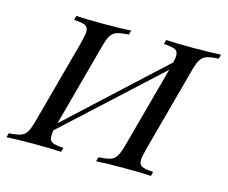

<svg xmlns="http://www.w3.org/2000/svg" viewBox="-103 -593 826 696"><g transform="rotate(15 309.5 -245.0)"><path d="M646 -490.3 641.9 -474.2Q612.1 -472.6 597.6 -467.7Q583.1 -462.9 574.6 -449.2Q566.1 -435.5 558.1 -404.8L471.8 -85.5Q464.5 -54.8 464.5 -46Q464.5 -29 476.2 -23.4Q487.9 -17.7 518.5 -16.1L514.5 0Q482.3 -2.4 412.1 -2.4Q347.6 -2.4 308.9 0L312.9 -16.1Q342.7 -17.7 357.3 -22.6Q371.8 -27.4 380.2 -41.1Q388.7 -54.8 396.8 -85.5L479 -388.7L130.6 -68.5Q128.2 -55.6 128.2 -46Q128.2 -29 139.5 -23.4Q150.8 -17.7 181.5 -16.1L177.4 0Q141.1 -2.4 75.8 -2.4Q8.1 -2.4 -27.4 0L-23.4 -16.1Q5.6 -17.7 20.2 -22.6Q34.7 -27.4 43.1 -41.1Q51.6 -54.8 59.7 -85.5L146 -404.8Q153.2 -435.5 153.2 -444.4Q153.2 -461.3 141.5 -466.9Q129.8 -472.6 99.2 -474.2L103.2 -490.3Q136.3 -487.9 205.6 -487.9Q270.2 -487.9 308.9 -490.3L304.8 -474.2Q275 -472.6 260.5 -467.7Q246 -462.9 237.5 -449.2Q229 -435.5 221 -404.8L137.9 -96.8L486.3 -418.5Q490.3 -436.3 490.3 -444.4Q490.3 -461.3 478.6 -466.9Q466.9 -472.6 436.3 -474.2L440.3 -490.3Q476.6 -487.9 541.9 -487.9Q611.3 -487.9 646 -490.3Z"/></g></svg>

Font: Playfair Display SC
Style: Italic
Weight: 400
Italic angle: -14°
Designer: Claus Eggers Sørensen
Foundry: Claus Eggers Sørensen
Version: Version 1.202; ttfautohint (v1.6)